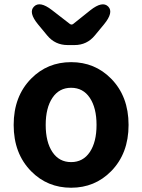

<svg xmlns="http://www.w3.org/2000/svg" viewBox="-20 -865 666 899"><path d="M126 -63Q44 -146 44 -280Q44 -414 126 -497Q202 -574 313 -574Q424 -574 500 -497Q582 -414 582 -280Q582 -146 500 -63Q424 14 313 14Q202 14 126 -63ZM225.5 -153Q257 -106 313 -106Q369 -106 400.5 -153Q432 -200 432 -280Q432 -360 400.5 -407Q369 -454 313 -454Q257 -454 225.5 -407Q194 -360 194 -280Q194 -200 225.5 -153ZM297 -654Q238 -654 201 -699L158 -751Q112 -807 139 -834Q166 -862 223 -818L307 -753Q315 -747 323 -753L403 -817Q460 -862 487 -834Q513 -807 467 -751L424 -699Q387 -654 329 -654Z"/></svg>

Font: Resource Han Rounded KR
Style: Bold
Weight: 700
Designer: Cyano Hao (round all glyphs); Ryoko NISHIZUKA 西塚涼子 (kana, bopomofo & ideographs); Paul D. Hunt (Latin, Greek & Cyrillic)
Foundry: Cyano Hao
Version: 0.990